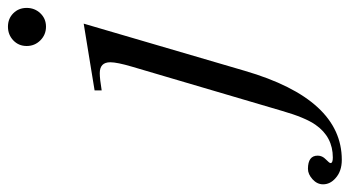

<svg xmlns="http://www.w3.org/2000/svg" viewBox="-391 -455 892 490"><g transform="rotate(-90 55.0 -210.0)"><path d="M279.8 -587.9Q279.8 -567.4 266.1 -553Q252.4 -538.6 231.9 -538.6Q211.4 -538.6 197 -553Q182.6 -567.4 182.6 -587.9Q182.6 -608.4 197 -622.1Q211.4 -635.7 231.9 -635.7Q252.4 -635.7 266.1 -622.1Q279.8 -608.4 279.8 -587.9ZM239.7 -442.4 119.1 -30.8Q46.9 216.3 -107.9 216.3Q-137.2 216.3 -154.8 200.2Q-170.4 186.5 -170.4 168.5Q-170.4 153.3 -157.5 141.6Q-144.5 129.9 -130.9 129.9Q-97.2 129.9 -97.2 154.8Q-97.2 166.5 -106.7 175.5Q-116.2 184.6 -116.2 187.5Q-116.2 193.4 -102.1 193.4Q-49.3 193.4 -18.6 149.4Q0 123 17.1 63.5L129.9 -319.3Q141.1 -357.4 141.1 -374.5Q141.1 -401.4 113.3 -401.4Q98.6 -401.4 69.3 -396.5V-414.6Z"/></g></svg>

Font: Dai Banna SIL Light
Style: Oblique
Weight: 400
Italic angle: -11°
Designer: Victor Gaultney
Foundry: SIL International
Version: Version 2.000